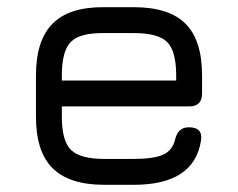

<svg xmlns="http://www.w3.org/2000/svg" viewBox="-20 -514 662 534"><path d="M270 0Q173 0 126.5 -46Q80 -92 80 -189V-304Q80 -402 126.5 -448.5Q173 -495 270 -494H352Q450 -494 496 -448Q542 -402 542 -304V-254Q542 -218 506 -218H152V-189Q152 -122 177.5 -97Q203 -72 270 -72H352Q408 -72 434 -84Q460 -96 467 -126Q475 -160 505 -160Q545 -160 539 -123Q520 0 352 0ZM270 -422Q202 -423 177 -397.5Q152 -372 152 -304V-290H470V-304Q470 -372 445 -397Q420 -422 352 -422Z"/></svg>

Font: Jura SemiBold
Style: Regular
Weight: 600
Designer: Daniel Johnson, Alexei Vanyashin
Foundry: Daniel Johnson
Version: Version 5.103